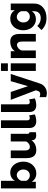

<svg xmlns="http://www.w3.org/2000/svg" viewBox="1489 -2259 1001 4019"><g transform="rotate(-90 1989.5 -249.5)"><path d="M193.8 -86.9V0H55.2V-730H214.8V-439Q240.7 -484.9 285.2 -510Q329.6 -535.2 387.2 -535.2Q452.1 -535.2 504.6 -498.3Q557.1 -461.4 586.2 -398.4Q615.2 -335.4 615.2 -259.8Q615.2 -184.6 583.5 -122.8Q551.8 -61 495.4 -25.6Q439 9.8 370.1 9.8Q310.5 9.8 265.6 -15.4Q220.7 -40.5 193.8 -86.9ZM451.2 -259.8Q451.2 -316.9 417.2 -357.9Q383.3 -398.9 333 -398.9Q295.9 -398.9 263.9 -373.5Q231.9 -348.1 214.8 -308.1V-198.2Q230.5 -165 261 -145Q291.5 -125 325.2 -125Q380.4 -125 415.8 -163.6Q451.2 -202.1 451.2 -259.8Z M689.5 -189V-524.9H849.6V-224.1Q849.6 -176.3 868.7 -150.6Q887.7 -125 922.9 -125Q995.1 -125 1037.6 -201.2V-524.9H1197.8V-178.2Q1197.8 -154.3 1205.3 -144.3Q1212.9 -134.3 1231.4 -132.8V0Q1191.9 7.8 1163.6 7.8Q1121.6 7.8 1096.4 -9.5Q1071.3 -26.9 1065.4 -59.1L1062.5 -90.8Q992.7 9.8 853.5 9.8Q773.4 9.8 731.4 -41Q689.5 -91.8 689.5 -189Z M1319.8 -730H1479.5V-187Q1479.5 -126 1525.4 -126Q1552.2 -126 1583.5 -141.1L1604.5 -21Q1574.7 -7.3 1535.4 0.7Q1496.1 8.8 1462.4 8.8Q1394 8.8 1356.9 -27.3Q1319.8 -63.5 1319.8 -130.9Z M1654.8 -730H1814.5V-187Q1814.5 -126 1860.4 -126Q1887.2 -126 1918.5 -141.1L1939.5 -21Q1909.7 -7.3 1870.4 0.7Q1831.1 8.8 1797.4 8.8Q1729 8.8 1691.9 -27.3Q1654.8 -63.5 1654.8 -130.9Z M1965.8 79.1Q2003.4 91.8 2034.7 91.8Q2063.5 91.8 2079.8 71.5Q2096.2 51.3 2108.9 0L1908.7 -524.9H2073.7L2195.8 -164.1L2299.8 -524.9H2450.7L2251 85Q2230 150.4 2175 190.7Q2120.1 231 2047.9 231Q2003.4 231 1965.8 215.8Z M2513.7 -585V-730H2673.3V-585ZM2513.7 0V-524.9H2673.3V0Z M3289.1 0H3128.9V-294.9Q3128.9 -344.7 3109.9 -369.4Q3090.8 -394 3058.1 -394Q3024.4 -394 2990.7 -367.4Q2957 -340.8 2942.9 -300.8V0H2783.2V-524.9H2927.2V-437Q2956.1 -483.9 3009 -509.5Q3062 -535.2 3130.9 -535.2Q3289.1 -535.2 3289.1 -335.9Z M3365.7 -263.2Q3365.7 -339.4 3396.5 -401.4Q3427.2 -463.4 3483.2 -499.3Q3539.1 -535.2 3609.9 -535.2Q3668 -535.2 3712.9 -510Q3757.8 -484.9 3785.6 -439V-524.9H3924.8V-36.1Q3924.8 82.5 3840.6 152.8Q3756.3 223.1 3620.6 223.1Q3464.8 223.1 3370.6 118.2L3457 30.8Q3485.8 64 3529.3 83.5Q3572.8 103 3620.6 103Q3650.4 103 3675.8 95Q3701.2 86.9 3721.4 70.8Q3741.7 54.7 3753.2 27.3Q3764.6 0 3764.6 -36.1V-86.9Q3741.2 -44.4 3696.5 -21.2Q3651.9 2 3598.6 2Q3530.8 2 3477.1 -33.9Q3423.3 -69.8 3394.5 -130.1Q3365.7 -190.4 3365.7 -263.2ZM3764.6 -198.2V-308.1Q3749 -349.1 3716.1 -374Q3683.1 -398.9 3646 -398.9Q3595.7 -398.9 3562.3 -357.2Q3528.8 -315.4 3528.8 -258.8Q3528.8 -201.2 3564.7 -163.1Q3600.6 -125 3653.8 -125Q3689.5 -125 3719 -145Q3748.5 -165 3764.6 -198.2Z"/></g></svg>

Font: Rawline ExtraBold
Style: Regular
Weight: 800
Designer: Matt McInerney, Pablo Impallari, Rodrigo Fuenzalida
Foundry: Matt McInerney, Pablo Impallari, Rodrigo Fuenzalida
Version: Version 4.020;PS 004.020;hotconv 1.0.88;makeotf.lib2.5.64775